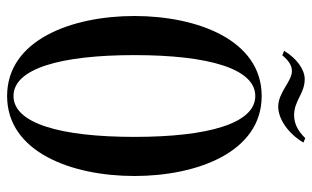

<svg xmlns="http://www.w3.org/2000/svg" viewBox="-189 -681 878 540"><g transform="rotate(90 250.0 -411.0)"><path d="M180 -793C209 -793 239.5 -754.5 280 -754.5C315 -754.5 356 -783 381 -825.5L368.5 -830.5C346.5 -808 326 -799.2 304 -799.2C262.5 -799.2 243.5 -829 202.5 -829C175.5 -829 143.5 -806 123 -771L135.5 -766C152 -786 166 -793 180 -793ZM250 -708C92 -708 25 -526 25 -350C25 -174 92 8 250 8C408 8 475 -174 475 -350C475 -526 408 -708 250 -708ZM250 -10C173 -10 135 -142 135 -350C135 -558 173 -690 250 -690C327 -690 365 -558 365 -350C365 -142 327 -10 250 -10Z"/></g></svg>

Font: Picaflor 24 pt
Style: Regular
Weight: 400
Designer: Ariel Martín Pérez
Foundry: Tunera Type Foundry
Version: Version 1.000;hotconv 1.0.109;makeotfexe 2.5.65596